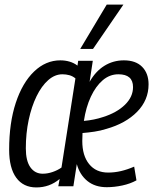

<svg xmlns="http://www.w3.org/2000/svg" viewBox="-20 -810 670 840"><path d="M139 10Q82 10 51 -32.5Q20 -75 20 -155Q20 -272 49 -360Q78 -448 129 -497Q180 -546 244 -546Q265 -546 284 -540.5Q303 -535 319 -523L322 -544H386L372 -452Q398 -498 436.5 -522Q475 -546 522 -546Q574 -546 602 -517.5Q630 -489 630 -441Q630 -372 580 -321Q530 -270 445 -246Q420 -238 393 -234Q366 -230 341 -228Q340 -211 340 -193Q340 -129 370 -92Q400 -55 453 -55Q481 -55 509 -61.5Q537 -68 567 -81L577 -21Q550 -6 515 1.5Q480 9 447 9Q396 9 362.5 -18Q329 -45 316 -92L301 5H235L241 -27Q197 10 139 10ZM498 -485Q460 -485 429.5 -459Q399 -433 377.5 -387Q356 -341 347 -281Q392 -285 431 -298Q491 -317 526.5 -351.5Q562 -386 562 -429Q562 -485 498 -485ZM167 -50Q188 -50 210 -57.5Q232 -65 249 -77L310 -467Q298 -477 283.5 -481Q269 -485 253 -485Q220 -485 191 -459.5Q162 -434 140 -389Q118 -344 105.5 -285.5Q93 -227 93 -161Q93 -106 113 -78Q133 -50 167 -50ZM331 -596 447 -790H520L387 -596Z"/></svg>

Font: Georama SemiCondensed
Style: Italic
Weight: 400
Width: 4
Italic angle: -9°
Designer: Jean-Baptiste Levee
Foundry: Production Type
Version: Version 1.000